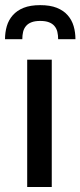

<svg xmlns="http://www.w3.org/2000/svg" viewBox="-36 -746 321 766"><path d="M170.5 -508V0H72.5V-508ZM124.5 -725.5Q164 -725.5 190.8 -714.8Q217.5 -704 234 -685.2Q250.5 -666.5 257.8 -641.8Q265 -617 265 -589.5H196Q196 -605.5 192.8 -619Q189.5 -632.5 181.2 -642.2Q173 -652 159.2 -657.2Q145.5 -662.5 124.5 -662.5Q103.5 -662.5 89.8 -657.2Q76 -652 67.8 -642.2Q59.5 -632.5 56.2 -619Q53 -605.5 53 -589.5H-16Q-16 -617 -8.8 -641.8Q-1.5 -666.5 15 -685.2Q31.5 -704 58.2 -714.8Q85 -725.5 124.5 -725.5Z"/></svg>

Font: Lato 2
Style: Regular
Weight: 500
Designer: Lukasz Dziedzic with Adam Twardoch and Botio Nikoltchev
Foundry: tyPoland Lukasz Dziedzic
Version: Version 2.015; 2015-08-06; http://www.latofonts.com/